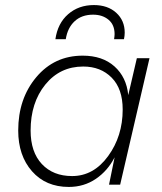

<svg xmlns="http://www.w3.org/2000/svg" viewBox="-20 -730 640 759"><path d="M199 -575Q208 -638 249.5 -674Q291 -710 351 -710Q406 -710 439.5 -679.5Q473 -649 473 -601Q473 -588 470 -575H431Q433 -589 433 -595Q433 -632 409 -652Q385 -672 348 -672Q303 -672 275 -646Q247 -620 240 -575ZM252 9Q161 9 106.5 -53Q52 -115 52 -214Q52 -340 123.5 -425Q195 -510 307 -510Q385 -510 432.5 -467.5Q480 -425 487 -354L521 -500H571L455 0H411L433 -108Q406 -55 359 -23Q312 9 252 9ZM265 -34Q350 -34 407.5 -113Q465 -192 465 -297Q465 -379 421.5 -423Q378 -467 309 -467Q217 -467 159 -395.5Q101 -324 101 -214Q101 -129 145.5 -81.5Q190 -34 265 -34Z"/></svg>

Font: Elaine Sans Light
Style: Italic
Weight: 300
Italic angle: -13°
Designer: Wei Huang
Foundry: Wei Huang
Version: Version 2.001;December 24, 2019;FontCreator 12.0.0.2547 64-b